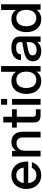

<svg xmlns="http://www.w3.org/2000/svg" viewBox="1345 -2105 772 3502"><g transform="rotate(-90 1731.0 -354.0)"><path d="M285 12C404 12 491 -56 524 -159H419C397 -106 349 -76 285 -76C201 -76 152 -135 142 -225H535V-255C535 -418 439 -532 285 -532C131 -532 35 -416 35 -260C35 -104 131 12 285 12ZM144 -308C157 -390 206 -444 285 -444C364 -444 413 -390 426 -308Z M975 -324V0H1079V-335C1079 -442 1020 -532 894 -532C818 -532 764 -496 729 -447V-520H628V0H733V-288C733 -416 826 -439 866 -439C942 -439 975 -391 975 -324Z M1248 -680V-520H1155V-434H1248V-125C1248 -33 1293 0 1381 0H1489V-86H1405C1368 -86 1353 -101 1353 -137V-434H1489V-520H1353V-680Z M1572 0H1677V-520H1572ZM1572 -610H1677V-720H1572Z M2277 0V-720H2172V-451C2136 -502 2081 -532 2006 -532C1853 -532 1769 -416 1769 -260C1769 -104 1853 12 2006 12C2083 12 2140 -21 2176 -74V0ZM2026 -78C1925 -78 1877 -153 1877 -260C1877 -367 1925 -442 2026 -442C2127 -442 2175 -367 2175 -260C2175 -153 2127 -78 2026 -78Z M2718 0H2817V-379C2817 -473 2750 -532 2610 -532C2492 -532 2388 -482 2385 -357H2489C2492 -425 2550 -446 2610 -446C2680 -446 2714 -423 2714 -368V-334L2557 -305C2432 -282 2364 -235 2364 -143C2364 -43 2438 12 2553 12C2616 12 2673 -6 2718 -61ZM2569 -72C2502 -72 2472 -102 2472 -146C2472 -199 2512 -214 2575 -227L2714 -256V-204C2714 -111 2640 -72 2569 -72Z M3404 0V-720H3299V-451C3263 -502 3208 -532 3133 -532C2980 -532 2896 -416 2896 -260C2896 -104 2980 12 3133 12C3210 12 3267 -21 3303 -74V0ZM3153 -78C3052 -78 3004 -153 3004 -260C3004 -367 3052 -442 3153 -442C3254 -442 3302 -367 3302 -260C3302 -153 3254 -78 3153 -78Z"/></g></svg>

Font: Aspekta 500
Style: Regular
Weight: 500
Designer: Ivo Dolenc
Version: Version 2.100